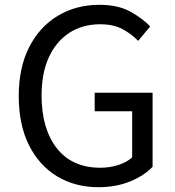

<svg xmlns="http://www.w3.org/2000/svg" viewBox="-20 -766 729 799"><path d="M389 13Q293 13 218 -32Q143 -77 100.5 -162Q58 -247 58 -366Q58 -485 101.5 -570Q145 -655 221 -700.5Q297 -746 394 -746Q471 -746 522.5 -717.5Q574 -689 605 -656L555 -596Q527 -625 489.5 -645Q452 -665 397 -665Q323 -665 268 -629Q213 -593 183 -527Q153 -461 153 -369Q153 -230 216.5 -149Q280 -68 398 -68Q437 -68 472.5 -79.5Q508 -91 530 -111V-303H374V-380H615V-72Q580 -35 521.5 -11Q463 13 389 13Z"/></svg>

Font: Source Han Sans
Style: Regular
Weight: 400
Designer: Ryoko NISHIZUKA Ë•øÂ°öÊ∂ºÂ≠ê (kana, bopomofo & ideographs); Paul D. Hunt (Latin, Greek & Cyrillic); Sandoll Communicatio
Foundry: Adobe
Version: Version 2.004;hotconv 1.0.118;makeotfexe 2.5.65603